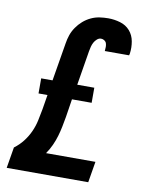

<svg xmlns="http://www.w3.org/2000/svg" viewBox="-84 -804 668 865"><g transform="rotate(10 250.0 -371.5)"><path d="M7 0 23 -96Q46 -113 63.5 -135.5Q81 -158 92.5 -183.5Q104 -209 109.5 -235Q115 -261 120 -288L131 -355H90V-424H142L171 -598Q174 -618 180.5 -637Q187 -656 199 -673.5Q211 -691 227 -705Q243 -719 262 -728Q281 -737 301 -740Q321 -743 341 -743Q369 -743 396 -735Q423 -727 440.5 -707Q458 -687 463 -659Q468 -631 464 -603Q463 -601 463 -599Q463 -597 462 -595H351Q351 -595 351 -596Q351 -597 351 -597Q352 -606 352 -614.5Q352 -623 349.5 -630.5Q347 -638 340 -642.5Q333 -647 325 -647Q315 -647 306.5 -639.5Q298 -632 293 -622.5Q288 -613 285.5 -603Q283 -593 281 -582L255 -424H333V-355H243L230 -272Q226 -249 221.5 -226.5Q217 -204 210.5 -182Q204 -160 194 -138Q184 -116 170 -96H396L380 0Z"/></g></svg>

Font: Iosevka Curly Slab Oblique
Style: Bold
Weight: 700
Italic angle: -9°
Monospace: yes
Designer: Belleve Invis
Foundry: Belleve Invis
Version: Version 11.1.0; ttfautohint (v1.8.3)